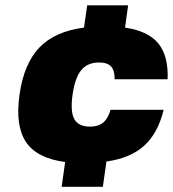

<svg xmlns="http://www.w3.org/2000/svg" viewBox="-20 -610 658 731"><path d="M215.8 101.1H214.8L228 6.8Q120.6 -7.3 79.1 -69.1Q37.6 -130.9 54.2 -249Q70.8 -367.2 129.9 -429Q189 -490.7 299.8 -504.9L312 -589.8H467.8L456.1 -504.9Q543.9 -492.2 582.8 -444.6Q621.6 -397 618.2 -308.1H416.5Q417 -341.8 402.8 -356.9Q388.7 -372.1 357.4 -372.1Q313.5 -372.1 289.6 -343.3Q265.6 -314.5 256.3 -250Q247.1 -185.5 262.9 -156.7Q278.8 -127.9 322.8 -127.9Q354 -127.9 372.6 -143.1Q391.1 -158.2 400.9 -191.9H603Q581.5 -103 529.1 -55.4Q476.6 -7.8 385.3 4.9L371.6 101.1Z"/></svg>

Font: Fivo Sans Black
Style: Regular
Weight: 900
Designer: Alexander Slobzheninov
Foundry: Alexander Slobzheninov
Version: 1.0